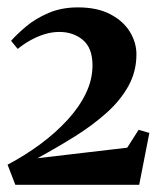

<svg xmlns="http://www.w3.org/2000/svg" viewBox="-22 -923 440 520"><path d="M-1.5 -477Q46 -502 87.8 -533Q129.5 -564 161.5 -599Q193.5 -634 211.2 -671.5Q229 -709 228.5 -748Q228 -793.5 202.2 -815Q176.5 -836.5 138.5 -836.5Q119 -836.5 99.2 -830.5Q79.5 -824.5 61 -814.2Q42.5 -804 26 -790.5L8 -812.5Q24 -830.5 49.2 -851.8Q74.5 -873 109.8 -888Q145 -903 189 -903Q242 -903 277.2 -884.2Q312.5 -865.5 330 -836.5Q347.5 -807.5 347.5 -776Q347.5 -729.5 326.2 -690.8Q305 -652 267.5 -618.2Q230 -584.5 181.8 -554.2Q133.5 -524 79.5 -494.5L322.5 -523L353.5 -571.5L382.5 -563L355 -422.5H19.5Z"/></svg>

Font: Merriweather 120pt
Style: Bold
Weight: 700
Designer: Eben Sorkin
Foundry: Eben Sorkin
Version: Version 2.100